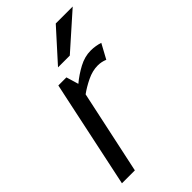

<svg xmlns="http://www.w3.org/2000/svg" viewBox="-216 -771 841 841"><g transform="rotate(-45 205.0 -350.0)"><path d="M349 -431Q328 -440 305 -440Q272 -440 238 -423.5Q204 -407 178 -388L95 0H15L106 -430L121 -500H171L188 -443Q219 -469 255.5 -488.5Q292 -508 329 -508H330Q345 -508 359.5 -505.5Q374 -503 386 -499ZM410 -700 249 -557H176L305 -700Z"/></g></svg>

Font: Epunda Sans
Style: Italic
Weight: 400
Italic angle: -12.0243°
Designer: Simon Atzbach
Foundry: typofactur
Version: Version 2.204; ttfautohint (v1.8.4.7-5d5b)